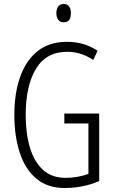

<svg xmlns="http://www.w3.org/2000/svg" viewBox="-20 -1000 573 964"><path d="M303 -430H478V-91Q437 -73 392.5 -64.5Q348 -56 306 -56Q218 -56 162 -103.5Q106 -151 79 -234Q52 -317 52 -423Q52 -531 81 -613.5Q110 -696 168.5 -743Q227 -790 317 -790Q358 -790 396 -779.5Q434 -769 470 -745L448 -699Q415 -721 382.5 -730.5Q350 -740 318 -740Q212 -740 160.5 -654.5Q109 -569 109 -422Q109 -331 130 -260Q151 -189 195 -148Q239 -107 310 -107Q341 -107 370.5 -112.5Q400 -118 424 -127V-380H303ZM300 -980Q319 -980 327.5 -967Q336 -954 336 -934Q336 -888 300 -888Q282 -888 272.5 -900.5Q263 -913 263 -934Q263 -954 272 -967Q281 -980 300 -980Z"/></svg>

Font: Noto Sans Malayalam UI ExtraCondensed Light
Style: Regular
Weight: 300
Width: 2
Designer: Jelle Bosma - Monotype Design Team
Foundry: Monotype Imaging Inc.
Version: Version 2.104; ttfautohint (v1.8.4.7-5d5b)